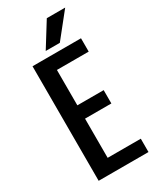

<svg xmlns="http://www.w3.org/2000/svg" viewBox="-202 -849 746 909"><g transform="rotate(-30 171.5 -394.5)"><path d="M51.8 -626.2H143.1V0H51.8ZM287 -359.9V-287.1H102.4V-359.9ZM316.8 -626.2V-553.3H99.6V-626.2ZM324.2 -72.9V0H99.6V-72.9ZM142.1 -657.6 224.1 -789.5H324.6L219.2 -657.6Z"/></g></svg>

Font: Teko Variable Light
Style: Regular
Weight: 300
Designer: Manushi Parikh, Jonny Pinhorn
Foundry: Indian Type Foundry
Version: Version 3.000